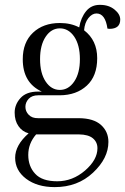

<svg xmlns="http://www.w3.org/2000/svg" viewBox="-20 -538 512 786"><path d="M283.7 -388.2Q260.3 -421.9 225.1 -421.9Q189.9 -421.9 167 -387.7Q144 -353.5 144 -295.9Q144 -238.3 167 -204.1Q189.9 -169.9 225.1 -169.9Q260.3 -169.9 283.7 -204.1Q307.1 -238.3 307.1 -295.9Q307.1 -353.5 283.7 -388.2ZM303.2 12.2H127.9Q95.7 49.3 95.7 96.2Q95.7 143.1 124 173.3Q151.9 204.1 214.4 204.1Q276.9 204.1 328.1 160.2Q378.9 116.2 378.9 68.8Q378.9 43.9 360.4 28.3Q341.8 12.7 303.2 12.2ZM375 -482.9Q356.9 -482.9 341.8 -463.9Q326.7 -444.8 324.2 -414.1Q377.9 -373 377.9 -299.8Q377.9 -226.6 335.4 -187.5Q293 -148.4 225.1 -147.9H136.2Q111.3 -147.9 97.7 -133.8Q84 -119.1 84 -100.6Q84 -82 97.7 -67.9Q111.3 -53.7 136.2 -54.2H303.2Q363.3 -53.7 393.6 -26.4Q423.8 1 423.8 43Q423.8 109.9 360.8 168.9Q297.9 228 204.1 228Q132.3 228 86.9 193.8Q42 159.7 42 107.9Q42 56.2 97.2 7.8Q71.3 1 55.7 -21.5Q40 -43.9 40 -77.1Q40 -110.4 64 -136.7Q87.9 -163.1 136.2 -163.1H150.9Q72.8 -199.2 73.2 -295.9Q73.2 -364.7 115.2 -404.3Q157.2 -443.8 225.1 -443.8Q270 -443.8 304.2 -425.8Q311 -465.8 332.5 -492.2Q354 -518.6 389.6 -518.1Q425.3 -518.1 448.7 -499Q472.2 -480 472.2 -458Q472.2 -419.9 428.2 -419.9L419.9 -420.9Q411.1 -482.9 375 -482.9Z"/></svg>

Font: Arapey-Regular
Style: Regular
Weight: 400
Designer: Eduardo Rodriguez Tunni
Foundry: Eduardo Rodriguez Tunni
Version: Version 1.002